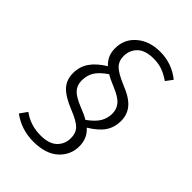

<svg xmlns="http://www.w3.org/2000/svg" viewBox="-219 -768 930 930"><g transform="rotate(45 246.0 -303.5)"><path d="M204 -535Q204 -501 224.5 -480Q245 -459 302 -435Q364 -411 391 -379.5Q418 -348 418 -304Q418 -260 396 -227Q374 -194 323 -163Q362 -129 362 -74Q362 -14 317 27Q272 68 188 68Q106 68 42 21L69 -17Q122 22 191 22Q249 22 277 -5Q305 -32 305 -73Q305 -108 285 -128.5Q265 -149 210 -171Q145 -197 117 -227Q89 -257 89 -303Q89 -347 112.5 -381.5Q136 -416 185 -446Q166 -464 157 -484.5Q148 -505 148 -532Q148 -595 195 -635Q242 -675 315 -675Q395 -675 457 -625L431 -590Q402 -610 375.5 -619.5Q349 -629 316 -629Q259 -629 231.5 -602Q204 -575 204 -535ZM217 -423Q176 -395 160 -368.5Q144 -342 144 -307Q144 -275 163 -254Q182 -233 232 -213Q269 -199 292 -185Q333 -215 348 -241.5Q363 -268 363 -299Q363 -329 344.5 -351.5Q326 -374 277 -394Q236 -411 217 -423Z"/></g></svg>

Font: Fira Sans Condensed Light
Style: Italic
Weight: 300
Width: 3
Italic angle: -8°
Designer: Carrois Corporate & Edenspiekermann AG
Foundry: Carrois Corporate GbR & Edenspiekermann AG
Version: Version 4.203